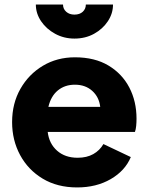

<svg xmlns="http://www.w3.org/2000/svg" viewBox="-20 -809 651 841"><path d="M318 12Q402 12 465 -24.5Q528 -61 553 -121L433 -178Q417 -150 388.5 -134Q360 -118 320 -118Q265 -118 230 -149Q195 -180 189 -231H571Q575 -242 576.5 -257.5Q578 -273 578 -289Q578 -365 546.5 -425.5Q515 -486 455 -522Q395 -558 308 -558Q230 -558 168 -521Q106 -484 69.5 -420Q33 -356 33 -274Q33 -195 68 -130Q103 -65 167 -26.5Q231 12 318 12ZM308 -438Q354 -438 384 -411Q414 -384 419 -341H192Q203 -388 233.5 -413Q264 -438 308 -438ZM306 -640Q354 -640 392 -661Q430 -682 452.5 -716Q475 -750 475 -789H356Q356 -770 342.5 -757.5Q329 -745 306 -745Q284 -745 270 -757.5Q256 -770 256 -789H137Q137 -750 160 -716Q183 -682 221.5 -661Q260 -640 306 -640Z"/></svg>

Font: Plus Jakarta Sans ExtraBold
Style: Regular
Weight: 800
Designer: Gumpita Rahayu
Foundry: Tokotype
Version: Version 2.004; ttfautohint (v1.8.3)